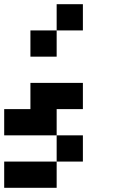

<svg xmlns="http://www.w3.org/2000/svg" viewBox="-20 -895 540 915"><path d="M250 -750V-875H375V-750ZM125 -625V-750H250V-625ZM125 -375V-500H375V-375H250V-250H0V-375ZM375 -125H250V-250H375ZM250 -125V0H0V-125Z"/></svg>

Font: Tiny5
Style: Regular
Weight: 400
Designer: Stefan Schmidt
Foundry: Made with Bits'n'Picas by Kreative Software
Version: Version 1.002; ttfautohint (v1.8.4.7-5d5b)